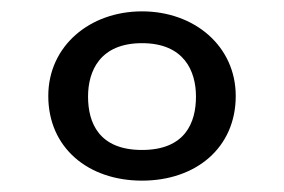

<svg xmlns="http://www.w3.org/2000/svg" viewBox="-20 -702 500 338"><path d="M230 -626C304 -626 325 -577 325 -532C325 -486 306 -438 230 -438C154 -438 135 -486 135 -532C135 -577 156 -626 230 -626ZM230 -384C325 -384 395 -442 395 -533C395 -621 322 -682 230 -682C138 -682 65 -621 65 -533C65 -442 135 -384 230 -384Z"/></svg>

Font: Glacial Indifference
Style: Medium
Weight: 500
Version: Version 1.001